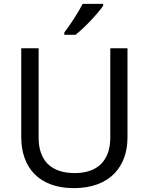

<svg xmlns="http://www.w3.org/2000/svg" viewBox="-20 -964 771 994"><path d="M514 -934V-944H408C385 -899 342 -833 313 -796V-784H371C418 -820 489 -897 514 -934ZM640 -252V-714H551V-252C551 -144 496 -68 367 -68C242 -68 180 -135 180 -251V-714H90V-254C90 -95 184 10 362 10C551 10 640 -104 640 -252Z"/></svg>

Font: Noto Sans Bengali
Style: Regular
Weight: 400
Designer: Jelle Bosma - Monotype Design Team
Foundry: Monotype Imaging Inc.
Version: Version 2.003